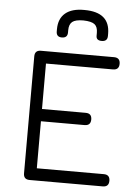

<svg xmlns="http://www.w3.org/2000/svg" viewBox="-59 -923 692 968"><g transform="rotate(5 287.0 -439.0)"><path d="M329 -878Q458 -878 458 -769V-758Q458 -730 429 -730Q401 -730 401 -753V-769Q401 -799 385 -811.5Q369 -824 328 -825Q288 -825 272 -812Q256 -799 256 -769V-758Q256 -730 227 -730Q199 -730 199 -758V-769Q199 -823 232.5 -851Q266 -879 329 -878ZM128 0Q97 0 97 -31V-623Q97 -654 128 -654H498Q529 -654 529 -623Q529 -592 498 -592H159V-362H380Q411 -362 411 -331Q411 -300 380 -300H159V-62H498Q529 -62 529 -31Q529 0 498 0Z"/></g></svg>

Font: Jura Medium
Style: Regular
Weight: 500
Designer: Daniel Johnson, Alexei Vanyashin
Foundry: Daniel Johnson
Version: Version 5.103